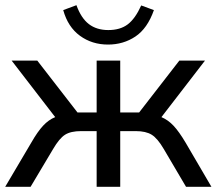

<svg xmlns="http://www.w3.org/2000/svg" viewBox="-21 -721 836 741"><path d="M-1 0 100 -171Q124 -213 145.5 -236Q167 -259 192 -269L24 -487H123L278 -287H352V-487H443V-287H516L671 -487H770L602 -269Q628 -258 649 -235.5Q670 -213 695 -171L795 0H697L611 -146Q587 -187 564.5 -201Q542 -215 503 -215H443V0H352V-215H292Q252 -215 230 -201Q208 -187 184 -146L97 0ZM396 -549Q334 -549 287.5 -583Q241 -617 223 -682L274 -701Q292 -651 322 -628Q352 -605 397 -605Q443 -605 472 -627Q501 -649 524 -700L573 -682Q548 -611 501.5 -580Q455 -549 396 -549Z"/></svg>

Font: Nunito Sans Medium
Style: Regular
Weight: 500
Designer: Vernon Adams
Foundry: Vernon Adams
Version: Version 3.101; ttfautohint (v1.8.4.7-5d5b);gftools[0.9.27]